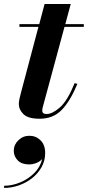

<svg xmlns="http://www.w3.org/2000/svg" viewBox="-54 -580 436 954"><path d="M14.4 168.2Q14.4 139.4 37.2 117Q60 94.6 92 94.6Q124.4 94.6 147.4 117.2Q170.4 139.8 170.4 180.2Q170.4 218.6 152.6 250.4Q134.8 282.2 105.2 305.4Q75.6 328.6 39.4 341.2Q3.2 353.8 -33.6 353.8V343Q6 343 46.2 326.4Q86.4 309.8 116.4 279.8Q146.4 249.8 155.6 209.8Q144 223.4 125.8 230.2Q107.6 237 90.4 237Q54 237 34.2 217Q14.4 197 14.4 168.2ZM330.5 -163Q294.5 -76.5 252 -33.2Q209.5 10 143 10Q85.5 10 62.5 -12.8Q39.5 -35.5 39.5 -63.5Q39.5 -75 43.2 -91.2Q47 -107.5 51 -122.5L137 -446.5H42.5V-460H141L167.5 -560H297.5L270.5 -460H362.5V-446.5H266.5L160.5 -55Q159 -50 157.5 -43.2Q156 -36.5 156 -29.5Q156 -13.5 177.5 -13.5Q206 -13.5 243.2 -45.8Q280.5 -78 317 -167Z"/></svg>

Font: Bodoni* 16pt
Style: Bold Italic
Weight: 700
Italic angle: -13°
Version: Version 2.3